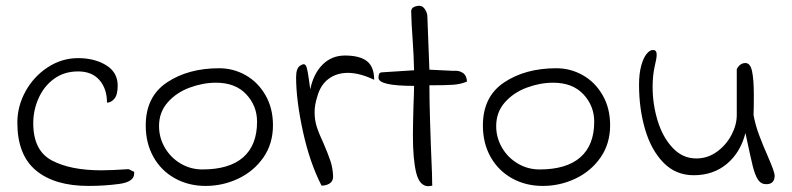

<svg xmlns="http://www.w3.org/2000/svg" viewBox="-20 -642 2739 664"><path d="M40 -218Q40 -275 68.5 -326.5Q97 -378 145.5 -409.5Q194 -441 250 -441Q307 -441 347 -416.5Q387 -392 387 -346Q387 -314 375.5 -300.5Q364 -287 350 -287Q350 -335 324 -365Q298 -395 250 -395Q202 -395 167 -369.5Q132 -344 113.5 -302.5Q95 -261 95 -216Q95 -121 159.5 -87Q224 -53 330 -53Q366 -53 424 -57Q426 -57 433 -53Q440 -49 444 -48V-42Q444 -13 393 -6Q342 1 286 1Q169 1 104.5 -52.5Q40 -106 40 -218Z M484 -208Q484 -308 557.5 -357Q631 -406 738 -406Q787 -406 829.5 -382Q872 -358 898 -313Q924 -268 924 -209Q924 -145 891 -97.5Q858 -50 804.5 -24.5Q751 1 691 1Q632 1 584.5 -25.5Q537 -52 510.5 -99.5Q484 -147 484 -208ZM869 -221Q869 -276 831.5 -316Q794 -356 727 -356Q682 -356 636 -339Q590 -322 560 -288Q530 -254 530 -206Q530 -166 550 -131.5Q570 -97 604.5 -76.5Q639 -56 680 -56Q773 -56 821 -98Q869 -140 869 -221Z M1004 -375Q1004 -406 1018 -415Q1026 -420 1030 -420Q1037 -420 1040.5 -409Q1044 -398 1048 -369L1053 -333Q1064 -387 1095.5 -418.5Q1127 -450 1173 -450Q1224 -450 1249 -430.5Q1274 -411 1274 -366Q1224 -390 1183 -390Q1144 -390 1116 -369Q1088 -348 1077 -307Q1068 -279 1068 -254Q1068 -227 1075.5 -203.5Q1083 -180 1099 -146Q1114 -111 1122.5 -86Q1131 -61 1132 -32Q1132 -15 1120 -7.5Q1108 0 1092 0Q1051 -80 1027.5 -188Q1004 -296 1004 -375Z M1462 2Q1431 2 1419.5 -44Q1408 -90 1408 -173Q1408 -207 1410 -279Q1412 -323 1412 -345Q1289 -345 1289 -373Q1289 -382 1291.5 -387Q1294 -392 1303 -392L1412 -399Q1411 -448 1407 -506Q1403 -558 1402 -602Q1402 -613 1411 -617.5Q1420 -622 1430 -622Q1442 -622 1450 -609.5Q1458 -597 1458 -584L1465 -401L1548 -397Q1567 -399 1580.5 -390Q1594 -381 1595 -360Q1574 -351 1549 -349Q1524 -347 1465 -347Q1465 -254 1474 -41Q1474 -19 1474.5 -10.5Q1475 -2 1475 0Q1465 2 1462 2Z M1650 -208Q1650 -308 1723.5 -357Q1797 -406 1904 -406Q1953 -406 1995.5 -382Q2038 -358 2064 -313Q2090 -268 2090 -209Q2090 -145 2057 -97.5Q2024 -50 1970.5 -24.5Q1917 1 1857 1Q1798 1 1750.5 -25.5Q1703 -52 1676.5 -99.5Q1650 -147 1650 -208ZM2035 -221Q2035 -276 1997.5 -316Q1960 -356 1893 -356Q1848 -356 1802 -339Q1756 -322 1726 -288Q1696 -254 1696 -206Q1696 -166 1716 -131.5Q1736 -97 1770.5 -76.5Q1805 -56 1846 -56Q1939 -56 1987 -98Q2035 -140 2035 -221Z M2558 -182Q2541 -115 2494 -75.5Q2447 -36 2379 -36Q2317 -36 2274.5 -79.5Q2232 -123 2211 -194.5Q2190 -266 2190 -349Q2190 -387 2197.5 -414.5Q2205 -442 2216.5 -456Q2228 -470 2239 -469Q2251 -469 2251 -453Q2251 -440 2244 -412Q2237 -381 2237 -341Q2237 -281 2254.5 -224Q2272 -167 2306.5 -130.5Q2341 -94 2388 -94Q2427 -94 2459 -117Q2491 -140 2509.5 -175Q2528 -210 2528 -244V-403Q2539 -424 2558 -424Q2575 -424 2581 -395Q2587 -366 2587 -313Q2587 -268 2586 -244Q2592 -211 2604.5 -177Q2617 -143 2636 -100Q2659 -47 2659 -35Q2659 -5 2630 -5Q2612 -5 2601.5 -20.5Q2591 -36 2583 -68.5Q2575 -101 2558 -182Z"/></svg>

Font: Indie Flower
Style: Regular
Weight: 400
Designer: Kimberly Geswein
Foundry: Kimberly Geswein
Version: Version 2.000